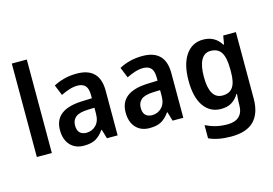

<svg xmlns="http://www.w3.org/2000/svg" viewBox="-121 -1014 2148 1508"><g transform="rotate(-15 952.5 -260.0)"><path d="M193 0H71V-760H193Z M542 -552Q728 -552 728 -364V0H641L619 -74H615Q585 -31 549 -10.5Q513 10 453 10Q383 10 342 -34.5Q301 -79 301 -157Q301 -323 526 -331L608 -334V-359Q608 -413 586.5 -436Q565 -459 524 -459Q491 -459 456.5 -448Q422 -437 388 -420L353 -506Q391 -527 439 -539.5Q487 -552 542 -552ZM551 -255Q482 -252 453.5 -228Q425 -204 425 -161Q425 -121 444.5 -102Q464 -83 497 -83Q544 -83 576 -115.5Q608 -148 608 -209V-257Z M1076 -552Q1262 -552 1262 -364V0H1175L1153 -74H1149Q1119 -31 1083 -10.5Q1047 10 987 10Q917 10 876 -34.5Q835 -79 835 -157Q835 -323 1060 -331L1142 -334V-359Q1142 -413 1120.5 -436Q1099 -459 1058 -459Q1025 -459 990.5 -448Q956 -437 922 -420L887 -506Q925 -527 973 -539.5Q1021 -552 1076 -552ZM1085 -255Q1016 -252 987.5 -228Q959 -204 959 -161Q959 -121 978.5 -102Q998 -83 1031 -83Q1078 -83 1110 -115.5Q1142 -148 1142 -209V-257Z M1570 -553Q1665 -553 1715 -473H1720L1732 -543H1835V-2Q1835 116 1775 178Q1715 240 1588 240Q1481 240 1408 206V99Q1449 119 1492 129.5Q1535 140 1586 140Q1647 140 1680 109Q1713 78 1713 16V1Q1713 -13 1714.5 -34.5Q1716 -56 1718 -72H1713Q1689 -32 1654 -11Q1619 10 1568 10Q1479 10 1428 -62.5Q1377 -135 1377 -270Q1377 -404 1428.5 -478.5Q1480 -553 1570 -553ZM1603 -452Q1553 -452 1527 -405Q1501 -358 1501 -268Q1501 -89 1606 -89Q1664 -89 1690.5 -128Q1717 -167 1717 -250V-273Q1717 -366 1690.5 -409Q1664 -452 1603 -452Z"/></g></svg>

Font: Noto Sans Lao UI SemCond SemBd
Style: Regular
Weight: 600
Width: 4
Designer: Monotype Design Team
Foundry: Monotype Imaging Inc.
Version: Version 2.000; ttfautohint (v1.8.4.7-5d5b)